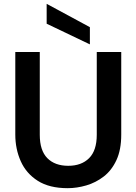

<svg xmlns="http://www.w3.org/2000/svg" viewBox="-20 -972 713 1004"><path d="M334 12Q238 12 177.5 -26.5Q117 -65 88.5 -129Q60 -193 60 -268V-700H188V-267Q188 -185 227.5 -145Q267 -105 337 -105Q406 -105 446 -145Q486 -185 486 -267V-700H614V-268Q614 -189 589 -135Q564 -81 522.5 -49Q481 -17 431.5 -2.5Q382 12 334 12ZM450 -740 224 -848V-952L450 -830Z"/></svg>

Font: Rethink Sans
Style: Bold
Weight: 700
Designer: The Rethink Sans project authors (Hans Thiessen). DM Sans designed by Colophon Foundry.
Foundry: Rethink Communications LLC
Version: Version 1.001